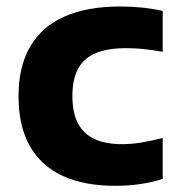

<svg xmlns="http://www.w3.org/2000/svg" viewBox="-20 -576 560 606"><path d="M343.5 10.5Q245 10.5 177 -21.2Q109 -53 73.8 -115.8Q38.5 -178.5 38.5 -272.5Q38.5 -366.5 75.5 -429.5Q112.5 -492.5 184 -524Q255.5 -555.5 358.5 -555.5Q395.5 -555.5 429.2 -552Q463 -548.5 493.5 -541.5V-412.5Q463 -418 435.5 -421Q408 -424 378 -424Q319.5 -424 282 -408.2Q244.5 -392.5 226.5 -359Q208.5 -325.5 208.5 -273.5Q208.5 -220 226.2 -186.5Q244 -153 278.8 -137Q313.5 -121 365 -121Q394.5 -121 424 -125.8Q453.5 -130.5 493.5 -140.5V-11.5Q462 -1 423.8 4.8Q385.5 10.5 343.5 10.5Z"/></svg>

Font: Encode Sans SemiExpanded
Style: Bold
Weight: 700
Width: 6
Designer: Multiple Designers
Foundry: Impallari Type
Version: Version 3.002